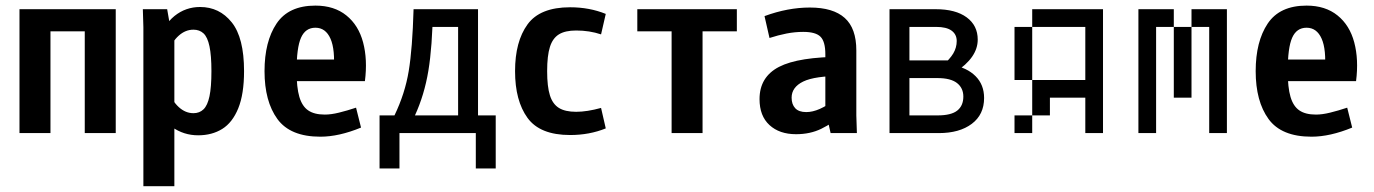

<svg xmlns="http://www.w3.org/2000/svg" viewBox="-20 -470 4852 678"><path d="M279.3 0V-359.4H158.2V0H48.8V-437.5H388.7V0Z M486.3 -374 484.4 -437.5H570.3L585.9 -347.7H595.7V187.5H486.3ZM514.6 -127.9 571.3 -152.3Q587.9 -113.3 611.3 -91.8Q634.8 -70.3 663.1 -70.3Q684.6 -70.3 698.7 -84Q712.9 -97.7 719.7 -129.9Q726.6 -162.1 726.6 -218.8Q726.6 -274.4 719.7 -306.6Q712.9 -338.9 698.7 -352.1Q684.6 -365.2 663.1 -365.2Q634.8 -365.2 611.3 -344.2Q587.9 -323.2 571.3 -285.2L525.4 -303.7Q556.6 -381.8 596.2 -413.6Q635.7 -445.3 686.5 -445.3Q754.9 -445.3 798.3 -391.1Q841.8 -336.9 841.8 -218.8Q841.8 -137.7 821.3 -87.4Q800.8 -37.1 764.6 -14.6Q728.5 7.8 679.7 7.8Q628.9 7.8 587.4 -21.5Q545.9 -50.8 514.6 -127.9Z M1093.8 -450.2Q1160.2 -450.2 1203.1 -415.5Q1246.1 -380.9 1262.2 -320.3Q1278.3 -259.8 1268.6 -183.6H974.6V-259.8H1197.3L1158.2 -218.8Q1164.1 -294.9 1147 -333.5Q1129.9 -372.1 1093.8 -372.1Q1058.6 -372.1 1043 -336.9Q1027.3 -301.8 1027.3 -218.8Q1027.3 -161.1 1037.1 -127.9Q1046.9 -94.7 1068.4 -80.1Q1089.8 -65.4 1127 -65.4Q1149.4 -65.4 1177.2 -72.3Q1205.1 -79.1 1237.3 -89.8L1254.9 -19.5Q1176.8 12.7 1111.3 12.7Q1004.9 12.7 959.5 -49.8Q914.1 -112.3 914.1 -218.8Q914.1 -323.2 956.5 -386.7Q999 -450.2 1093.8 -450.2Z M1445.3 -62.5H1597.7V-375H1468.8L1508.8 -437.5Q1506.8 -305.7 1492.7 -220.2Q1478.5 -134.8 1445.3 -62.5ZM1668 -62.5H1730.5V125H1660.2V0H1390.6V125H1320.3V-62.5H1373Q1410.2 -139.6 1423.3 -219.2Q1436.5 -298.8 1440.4 -437.5H1668Z M2014.6 -362.3Q1975.6 -362.3 1953.6 -348.6Q1931.6 -335 1921.9 -304.2Q1912.1 -273.4 1912.1 -218.8Q1912.1 -164.1 1921.9 -133.3Q1931.6 -102.5 1953.6 -88.9Q1975.6 -75.2 2014.6 -75.2Q2052.7 -75.2 2102.5 -88.9L2119.1 -16.6Q2061.5 6.8 1993.2 6.8Q1886.7 6.8 1842.8 -53.7Q1798.8 -114.3 1798.8 -218.8Q1798.8 -323.2 1842.8 -383.8Q1886.7 -444.3 1993.2 -444.3Q2061.5 -444.3 2119.1 -420.9L2102.5 -348.6Q2061.5 -362.3 2014.6 -362.3Z M2460.9 -359.4V0H2351.6V-359.4H2230.5V-437.5H2582V-359.4Z M2816.4 -357.4Q2787.1 -357.4 2757.3 -351.6Q2727.5 -345.7 2697.3 -335.9L2679.7 -413.1Q2761.7 -443.4 2839.8 -443.4Q2921.9 -443.4 2962.9 -406.7Q3003.9 -370.1 3003.9 -292V-62.5L3005.9 0H2913.1L2894.5 -83V-278.3Q2894.5 -323.2 2877.4 -340.3Q2860.4 -357.4 2816.4 -357.4ZM2775.4 -125Q2775.4 -101.6 2788.1 -87.9Q2800.8 -74.2 2827.1 -74.2Q2849.6 -74.2 2875 -85.4Q2900.4 -96.7 2939.5 -124L2943.4 -127L2969.7 -73.2Q2968.8 -72.3 2966.8 -71.3Q2918.9 -34.2 2879.9 -15.1Q2840.8 3.9 2791 3.9Q2732.4 3.9 2697.3 -28.3Q2662.1 -60.5 2662.1 -120.1Q2662.1 -198.2 2731 -233.9Q2799.8 -269.5 2956.1 -269.5V-202.1Q2857.4 -202.1 2816.4 -182.1Q2775.4 -162.1 2775.4 -125Z M3121.1 -437.5H3284.2Q3354.5 -437.5 3393.6 -408.7Q3432.6 -379.9 3432.6 -330.1Q3432.6 -266.6 3352.5 -214.8L3307.6 -238.3Q3334 -260.7 3346.2 -281.2Q3358.4 -301.8 3358.4 -325.2Q3358.4 -348.6 3340.3 -361.8Q3322.3 -375 3285.2 -375H3191.4V-256.8H3342.8V-240.2Q3394.5 -231.4 3424.8 -201.2Q3455.1 -170.9 3455.1 -124Q3455.1 -65.4 3411.6 -32.7Q3368.2 0 3294.9 0H3121.1ZM3381.8 -128.9Q3381.8 -159.2 3359.4 -176.8Q3336.9 -194.3 3290 -194.3H3191.4V-62.5H3291Q3338.9 -62.5 3360.4 -79.6Q3381.8 -96.7 3381.8 -128.9Z M3875 -62.5V0H3812.5V-62.5ZM3875 -125V-62.5H3812.5V-125ZM3875 -187.5V-125H3812.5V-187.5ZM3875 -250V-187.5H3812.5V-250ZM3875 -312.5V-250H3812.5V-312.5ZM3875 -375V-312.5H3812.5V-375ZM3875 -437.5V-375H3812.5V-437.5ZM3812.5 -437.5V-375H3750V-437.5ZM3750 -437.5V-375H3687.5V-437.5ZM3687.5 -437.5V-375H3625V-437.5ZM3625 -375V-312.5H3562.5V-375ZM3625 -312.5V-250H3562.5V-312.5ZM3625 -62.5V0H3562.5V-62.5ZM3625 -250V-187.5H3562.5V-250ZM3812.5 -187.5V-125H3750V-187.5ZM3750 -187.5V-125H3687.5V-187.5ZM3687.5 -187.5V-125H3625V-187.5ZM3687.5 -125V-62.5H3625V-125Z M4062.5 -437.5V-375H4000V-437.5ZM4062.5 -375V-312.5H4000V-375ZM4062.5 -312.5V-250H4000V-312.5ZM4062.5 -250V-187.5H4000V-250ZM4062.5 -187.5V-125H4000V-187.5ZM4062.5 -125V-62.5H4000V-125ZM4062.5 -62.5V0H4000V-62.5ZM4312.5 -62.5V0H4250V-62.5ZM4312.5 -125V-62.5H4250V-125ZM4312.5 -187.5V-125H4250V-187.5ZM4312.5 -250V-187.5H4250V-250ZM4312.5 -312.5V-250H4250V-312.5ZM4312.5 -375V-312.5H4250V-375ZM4312.5 -437.5V-375H4250V-437.5ZM4125 -437.5V-375H4062.5V-437.5ZM4250 -437.5V-375H4187.5V-437.5ZM4187.5 -375V-312.5H4125V-375ZM4187.5 -312.5V-250H4125V-312.5ZM4187.5 -250V-187.5H4125V-250ZM4187.5 -187.5V-125H4125V-187.5Z M4593.8 -450.2Q4660.2 -450.2 4703.1 -415.5Q4746.1 -380.9 4762.2 -320.3Q4778.3 -259.8 4768.6 -183.6H4474.6V-259.8H4697.3L4658.2 -218.8Q4664.1 -294.9 4647 -333.5Q4629.9 -372.1 4593.8 -372.1Q4558.6 -372.1 4543 -336.9Q4527.3 -301.8 4527.3 -218.8Q4527.3 -161.1 4537.1 -127.9Q4546.9 -94.7 4568.4 -80.1Q4589.8 -65.4 4627 -65.4Q4649.4 -65.4 4677.2 -72.3Q4705.1 -79.1 4737.3 -89.8L4754.9 -19.5Q4676.8 12.7 4611.3 12.7Q4504.9 12.7 4459.5 -49.8Q4414.1 -112.3 4414.1 -218.8Q4414.1 -323.2 4456.5 -386.7Q4499 -450.2 4593.8 -450.2Z"/></svg>

Font: Sudo Var
Style: Regular
Weight: 400
Monospace: yes
Designer: Jens Kutilek
Foundry: Jens Kutilek
Version: Version 0.065;FEAKit 1.0